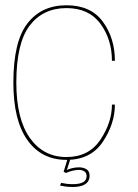

<svg xmlns="http://www.w3.org/2000/svg" viewBox="-20 -618 536 747"><path d="M238.5 4Q333 4 380 -66.2Q427 -136.5 427 -211H415.5Q415.5 -141.5 370.5 -74.2Q325.5 -7 238.5 -7Q149 -7 96.2 -81.2Q43.5 -155.5 43.5 -296.5Q43.5 -450.5 95.5 -518.5Q147.5 -586.5 238.5 -586.5Q326 -586.5 370.8 -525.5Q415.5 -464.5 415.5 -381.5H427Q427 -469.5 380.2 -533.5Q333.5 -597.5 238.5 -597.5Q141.5 -597.5 86.8 -527Q32 -456.5 32 -296.5Q32 -149.5 86.8 -72.8Q141.5 4 238.5 4ZM263 109.5Q276.5 109.5 288.5 107.2Q300.5 105 309.5 99.8Q318.5 94.5 323.5 86Q328.5 77.5 328.5 65.5Q328.5 47.5 316 40.2Q303.5 33 287 33Q273 33 258.5 36.8Q244 40.5 236.5 45.5V55Q249 49.5 262.2 46.2Q275.5 43 286.5 43Q299.5 43 308.2 48.8Q317 54.5 317 66.5Q317 83 303.5 90.8Q290 98.5 263.5 98.5Q250 98.5 238.5 97Q227 95.5 218 93.5L213.5 104Q223 106 235.5 107.8Q248 109.5 263 109.5ZM236.5 55 254 0H243L227.5 50Z"/></svg>

Font: Anybody UltraCondensed Thin Thin
Style: Regular
Weight: 250
Version: Version 1.111